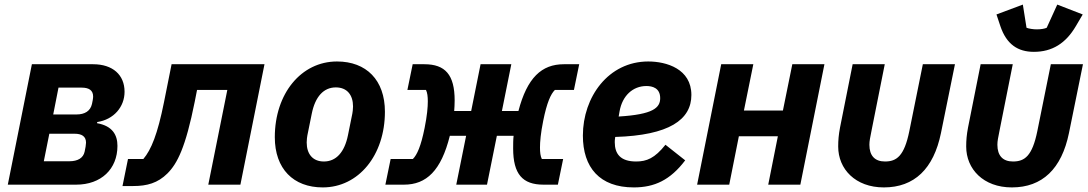

<svg xmlns="http://www.w3.org/2000/svg" viewBox="-20 -805 4744 837"><path d="M14 0H312C421 0 492 -68 492 -169C492 -216 471 -256 403 -268L404 -273C476 -284 523 -339 523 -405C523 -479 471 -525 386 -525H119ZM212 -306 235 -423H336C367 -423 386 -412 386 -384C386 -376 383 -361 381 -352C374 -321 350 -306 313 -306ZM171 -102 195 -222H305C336 -222 355 -211 355 -183C355 -175 352 -157 349 -144C343 -116 319 -102 282 -102Z M514 6H561C621 6 668 -7 710 -49C753 -92 789 -162 829 -362L839 -413H971L888 0H1028L1133 -525H728L695 -360C667 -220 639 -152 605 -112H538Z M1387 12C1543 12 1658 -128 1658 -318C1658 -456 1577 -537 1449 -537C1293 -537 1178 -397 1178 -207C1178 -69 1259 12 1387 12ZM1392 -101C1343 -101 1317 -134 1317 -184C1317 -197 1319 -209 1320 -215L1339 -309C1354 -384 1391 -424 1444 -424C1493 -424 1519 -391 1519 -341C1519 -328 1517 -316 1516 -310L1497 -216C1482 -141 1445 -101 1392 -101Z M1660 0H1741C1839 0 1903 -61 1941 -213H2012L1969 0H2103L2146 -213H2219C2217 -196 2217 -177 2217 -158C2217 -46 2258 0 2349 0H2412L2435 -112H2342C2336 -124 2334 -141 2334 -162C2334 -186 2337 -224 2348 -278C2364 -358 2381 -395 2399 -413H2482L2505 -525H2438C2341 -525 2278 -466 2240 -321H2168L2209 -525H2075L2034 -321H1960C1961 -335 1962 -350 1962 -367C1962 -479 1921 -525 1830 -525H1779L1756 -413H1837C1843 -401 1845 -384 1845 -363C1845 -339 1842 -301 1831 -247C1815 -167 1798 -130 1780 -112H1683Z M2743 12C2833 12 2902 -20 2967 -106L2881 -174C2834 -115 2799 -101 2753 -101C2684 -101 2660 -135 2660 -185C2660 -190 2660 -196 2662 -208C2897 -215 2994 -283 2994 -391C2994 -505 2885 -537 2806 -537C2632 -537 2521 -382 2521 -214C2521 -75 2594 12 2743 12ZM2798 -430C2823 -430 2858 -422 2858 -377C2858 -335 2827 -306 2677 -297L2681 -320C2693 -388 2739 -430 2798 -430Z M3019 0H3159L3201 -211H3371L3329 0H3469L3574 -525H3434L3393 -323H3223L3264 -525H3124Z M3837 -525H3697L3642 -249C3636 -217 3634 -194 3634 -166C3634 -68 3709 12 3833 12C3966 12 4050 -69 4082 -225L4143 -525H4003L3944 -233C3922 -125 3889 -101 3838 -101C3794 -101 3770 -126 3770 -174C3770 -190 3773 -204 3780 -239Z M4487 -579C4567 -579 4626 -616 4670 -691L4700 -742L4589 -785L4543 -684C4535 -680 4518 -677 4500 -677C4484 -677 4465 -680 4455 -684L4439 -785L4324 -742L4341 -691C4368 -611 4418 -579 4487 -579ZM4395 -525H4255L4200 -249C4194 -217 4192 -194 4192 -166C4192 -68 4267 12 4391 12C4524 12 4608 -69 4640 -225L4701 -525H4561L4502 -233C4480 -125 4447 -101 4396 -101C4352 -101 4328 -126 4328 -174C4328 -190 4331 -204 4338 -239Z"/></svg>

Font: Braiins Sans
Style: Bold Italic
Weight: 700
Italic angle: -11.31°
Designer: Mike Abbink, Paul van der Laan, Pieter van Rosmalen, Jiri Chlebus, Lubos Buracinsky
Foundry: Bold Monday, Sudetype
Version: Version 1.000;hotconv 1.0.109;makeotfexe 2.5.65596